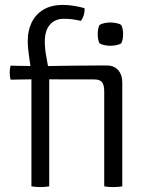

<svg xmlns="http://www.w3.org/2000/svg" viewBox="-20 -759 604 782"><path d="M478 0Q470.5 1.5 461.2 2.2Q452 3 441.5 3Q430.5 3 421.2 2.2Q412 1.5 404.5 0V-386Q404.5 -413.5 395.5 -424.5Q386.5 -435.5 363 -435.5H264.5Q234.5 -435.5 204.2 -435.8Q174 -436 144 -436.5L23 -434.5Q19.5 -448.5 19.5 -463Q19.5 -476 23 -491.5L143 -489.5Q209.5 -490.5 275 -491.5Q340.5 -492.5 405.5 -492.5H414.5Q444 -492.5 461 -473.8Q478 -455 478 -422ZM108 -457.5Q103.5 -496 98.2 -530.2Q93 -564.5 93 -593.5Q93 -634.5 109 -667.5Q125 -700.5 157 -719.8Q189 -739 236.5 -739Q258.5 -739 282.5 -735Q306.5 -731 324.5 -725.5Q325 -717.5 323.5 -707.8Q322 -698 318.2 -689Q314.5 -680 309 -674Q290 -678.5 274 -680.5Q258 -682.5 240.5 -682.5Q204 -682.5 183.2 -658.5Q162.5 -634.5 162.5 -590Q162.5 -559.5 169 -526.2Q175.5 -493 180.5 -455.5V0Q172 1.5 162.5 2.2Q153 3 144 3Q135.5 3 125.8 2.2Q116 1.5 108 0ZM378 -620Q378 -642.5 385 -657Q392 -662 405 -664.8Q418 -667.5 429.5 -667.5Q440 -667.5 454 -664.8Q468 -662 474 -657Q477.5 -651 479.5 -640Q481.5 -629 481.5 -620Q481.5 -597.5 474 -583Q468.5 -578 454.2 -575.2Q440 -572.5 429.5 -572.5Q418 -572.5 405 -575.2Q392 -578 385 -583Q378 -597.5 378 -620Z"/></svg>

Font: Signika SC
Style: Regular
Weight: 300
Designer: Anna Giedryś
Foundry: Anna Giedryś
Version: Version 2.000